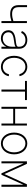

<svg xmlns="http://www.w3.org/2000/svg" viewBox="1733 -2327 605 4111"><g transform="rotate(90 2035.5 -271.5)"><path d="M474.4 -545.5H431.5V-255.7C379.6 -238.6 330.3 -228.3 277.3 -228.3C184.3 -228.3 133.2 -268.5 133.2 -366.5V-547.9H89.8V-366.5C89.8 -244 157.3 -187.5 278.8 -187.1C329.5 -186.8 373.6 -195.3 431.5 -213.8V0H474.4Z M800.8 11.7C887.4 11.7 948.5 -37.3 976.9 -98.4H980.1V0H1023.4V-381C1023.4 -500.4 934.7 -553.6 837.7 -553.6C753.6 -553.6 674.7 -515.6 643.5 -437.1L684.3 -421.9C705.6 -475.9 761 -513.8 838.8 -513.8C926.8 -513.8 980.1 -463.1 980.1 -383.9V-361.2C980.1 -319.2 919 -315 835.9 -305C690.3 -287.3 627.8 -241.1 627.8 -150.2C627.8 -46.5 706.7 11.7 800.8 11.7ZM805 -28.4C728.7 -28.4 671.2 -74.2 671.2 -148.8C671.2 -216.3 720.9 -252.5 840.2 -266.7C893.5 -272.7 957.4 -282.7 980.1 -301.5V-221.2C980.1 -110.4 907.3 -28.4 805 -28.4Z M1409.4 11.4C1516 11.4 1596.2 -58.2 1611.9 -159.1H1567.8C1553.6 -79.9 1489.3 -28.8 1409.4 -28.8C1295.5 -28.8 1217.7 -132.8 1217.7 -271.7C1217.7 -412.3 1298.7 -513.1 1409.4 -513.1C1491.5 -513.1 1552.9 -458.5 1566.8 -384.9H1610.8C1594.8 -485.4 1512.4 -553.6 1409.1 -553.6C1271 -553.6 1174.7 -432.9 1174.7 -271C1174.7 -109 1270.2 11.4 1409.4 11.4Z M1713.4 -504.3H1897.4V0H1940.7V-504.3H2122.5V-545.5H1713.4Z M2309.7 -545.5H2266.3V0H2309.7V-251.8H2624.3V0H2667.6V-545.5H2624.3V-293H2309.7Z M3051.8 11.4C3186.8 11.4 3284.8 -107.2 3284.8 -271C3284.8 -434.7 3186.4 -553.6 3051.8 -553.6C2916.9 -553.6 2818.9 -435 2818.9 -271C2818.9 -107.2 2916.9 11.4 3051.8 11.4ZM3051.8 -28.8C2937.1 -28.8 2861.9 -135.7 2861.9 -271C2861.9 -405.5 2937.9 -513.1 3051.8 -513.1C3166.2 -513.1 3241.8 -405.9 3241.8 -271C3241.8 -135.7 3166.5 -28.8 3051.8 -28.8Z M3706.7 -63.6 3487.9 -545.5H3434.3V0H3477.6V-473.7L3690.7 0H3722.7L3935.7 -470.9V0H3979V-545.5H3926.5Z"/></g></svg>

Font: Karasuma Gothic
Style: Thin
Weight: 200
Designer: Rasmus Andersson / Ryoko Ishizuka
Foundry: rsms
Version: Version 1.00